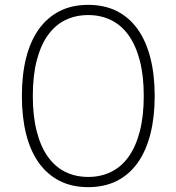

<svg xmlns="http://www.w3.org/2000/svg" viewBox="-20 -755 726 790"><path d="M343 15Q410.5 15 461.8 -11.2Q513 -37.5 547.2 -86.2Q581.5 -135 599 -204.5Q616.5 -274 616.5 -360Q616.5 -446.5 599 -515.8Q581.5 -585 547.2 -633.8Q513 -682.5 461.8 -708.8Q410.5 -735 343 -735Q275.5 -735 224.5 -708.8Q173.5 -682.5 139 -633.8Q104.5 -585 87.2 -515.8Q70 -446.5 70 -360Q70 -274 87.2 -204.5Q104.5 -135 139 -86.2Q173.5 -37.5 224.5 -11.2Q275.5 15 343 15ZM343 -27Q290.5 -27 248.2 -48Q206 -69 176.5 -110.8Q147 -152.5 131 -215Q115 -277.5 115 -360Q115 -444 131.2 -506.5Q147.5 -569 177.2 -610.5Q207 -652 249 -672.5Q291 -693 343 -693Q395 -693 437.2 -672.2Q479.5 -651.5 509.2 -609.8Q539 -568 555.2 -505.8Q571.5 -443.5 571.5 -360Q571.5 -277 555.2 -214.5Q539 -152 509.2 -110.2Q479.5 -68.5 437.2 -47.8Q395 -27 343 -27Z"/></svg>

Font: Vela Sans GX ExtLt
Style: Regular
Weight: 200
Designer: Principal design: Mikhail Sharanda - project Manrope.
Design modification: Ravid Balaliev
Foundry: Mikhail Sharanda
Version: Version 1.001